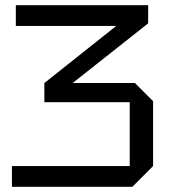

<svg xmlns="http://www.w3.org/2000/svg" viewBox="-20 -720 650 740"><path d="M490 0H26V-80H480V-326H151V-400L428 -620H41V-700H551V-630L260 -400H500L570 -330V-80Z"/></svg>

Font: Tektur
Style: Regular
Weight: 400
Designer: Adam Jagosz
Foundry: Adam Jagosz
Version: Version 1.005;gftools[0.9.30]